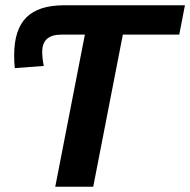

<svg xmlns="http://www.w3.org/2000/svg" viewBox="-20 -708 721 728"><path d="M445.8 -576.7 333.5 0H189.5L301.8 -576.7H212.4Q140.1 -576.7 140.1 -511.7Q140.1 -487.3 146 -458L36.1 -449.7Q33.7 -468.3 33.7 -498.5Q33.7 -595.7 79.8 -641.8Q126 -688 222.7 -688H681.2L659.7 -576.7Z"/></svg>

Font: Arimo
Style: Bold Italic
Weight: 700
Italic angle: -12°
Designer: Steve Matteson
Foundry: Monotype Imaging Inc.
Version: Version 1.33